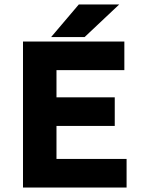

<svg xmlns="http://www.w3.org/2000/svg" viewBox="-20 -840 638 860"><path d="M547 0V-128H233V-276H494V-404H233V-526H537V-654H83V0ZM333 -820 209 -674H359L514 -820Z"/></svg>

Font: Falling Sky
Style: Bd+
Weight: 400
Designer: Paul D. Hunt
Foundry: Adobe Systems Incorporated
Version: Version 1.02